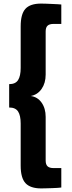

<svg xmlns="http://www.w3.org/2000/svg" viewBox="-20 -888 399 1068"><path d="M31 -420Q66 -420 80.5 -442.5Q95 -465 95 -510V-741Q95 -810 121.5 -839Q148 -868 208 -868Q217 -868 234.5 -867.5Q252 -867 269.5 -866Q287 -865 301.5 -864.5Q316 -864 321 -863V-755H279Q255 -755 244.5 -745Q234 -735 234 -713V-473Q234 -426 211.5 -393.5Q189 -361 151 -354Q189 -349 211.5 -317Q234 -285 234 -238V5Q234 27 244.5 37Q255 47 279 47H321V155Q316 156 301.5 157Q287 158 269.5 158.5Q252 159 235 159.5Q218 160 209 160Q149 160 122 131Q95 102 95 33V-201Q95 -246 80.5 -268Q66 -290 31 -290Z"/></svg>

Font: Encode Sans Wide
Style: Bold
Weight: 700
Designer: Pablo Impallari, Andres Torresi
Foundry: Pablo Impallari, Andres Torresi
Version: Version 1.000; ttfautohint (v1.00) -l 8 -r 50 -G 200 -x 14 -